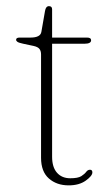

<svg xmlns="http://www.w3.org/2000/svg" viewBox="-20 -582 355 608"><path d="M86.5 -436.5 53.5 -443.5Q39.5 -446.5 35.2 -449.5Q31 -452.5 31 -456Q31 -463 42 -463H76.5Q108 -463 111 -481L122.5 -547Q125 -562.5 135 -562.5Q145 -562.5 145 -552.5V-463H255.5Q268.5 -463 268.5 -454.5Q268.5 -443.5 247.5 -443.5H145V-85.5Q145 -52.5 160.5 -35Q176 -17.5 202.5 -17.5Q227 -17.5 237.5 -24.2Q248 -31 253 -37.8Q258 -44.5 265 -44.5Q272.5 -44.5 272.5 -36Q272.5 -25 251.5 -10Q230.5 5 197.5 5Q159.5 5 134.8 -16.8Q110 -38.5 110 -82.5V-409.5Q110 -420.5 105 -427Q100 -433.5 86.5 -436.5Z"/></svg>

Font: Fraunces 9pt Thin
Style: Regular
Weight: 100
Version: Version 1.000;[b76b70a41]